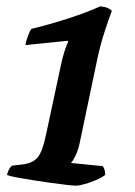

<svg xmlns="http://www.w3.org/2000/svg" viewBox="-20 -585 426 605"><path d="M219 0Q213 0 192 -2.2Q171 -4.5 142.5 -8.5Q114 -12.5 85 -17Q56 -21.5 33.2 -25.8Q10.5 -30 2 -33.5Q4 -42.5 8.2 -50.8Q12.5 -59 17.5 -63L52 -67Q83.5 -71 98.8 -89.2Q114 -107.5 125 -160.5L172 -380Q177 -404.5 184 -425.5Q191 -446.5 195 -453.5L193 -456.5L60 -443Q62.5 -457.5 68.5 -473Q74.5 -488.5 79 -494Q136.5 -508 194 -526.5Q251.5 -545 296 -565Q311 -563.5 319.8 -559.5Q328.5 -555.5 332.5 -551Q322.5 -525 309.2 -484Q296 -443 287.5 -403L231 -134Q226.5 -112 218.2 -95Q210 -78 203.5 -71.5L303.5 -61.5Q306.5 -58.5 309 -51.2Q311.5 -44 311.5 -34Q301 -25.5 283 -17.8Q265 -10 247.2 -5Q229.5 0 219 0Z"/></svg>

Font: Texturina Medium
Style: Italic
Weight: 500
Italic angle: -11°
Designer: Guillermo Torres Carreño
Foundry: Omnibus-Type
Version: Version 1.002